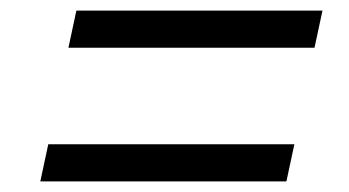

<svg xmlns="http://www.w3.org/2000/svg" viewBox="-20 -504 658 362"><path d="M124 -484H588L573 -414H109ZM71 -232H535L520 -162H56Z"/></svg>

Font: Fragment Mono
Style: Italic
Weight: 400
Italic angle: -12°
Designer: Wei Huang based on Nimbus Sans by URW Studio, based on Helvetica by Max Miedinger.
Foundry: Wei Huang
Version: Version 1.011; ttfautohint (v1.8.4.7-5d5b)